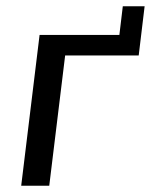

<svg xmlns="http://www.w3.org/2000/svg" viewBox="-20 -596 484 616"><path d="M425 -418 444 -576H374L363 -484H107L48 0H138L189 -418Z"/></svg>

Font: Gamestation Display
Style: Italic
Weight: 400
Designer: Jonas Hecksher
Foundry: Jonas Hecksher, Playtypeª, e-types AS
Version: Version 1.003